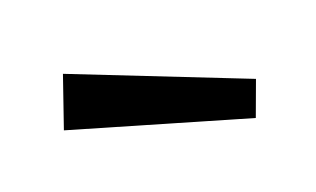

<svg xmlns="http://www.w3.org/2000/svg" viewBox="-35 -954 461 280"><g transform="rotate(-15 195.0 -813.5)"><path d="M340 -801 325 -746 50 -801 70 -881Z"/></g></svg>

Font: Kaisei Tokumin ExtraBold
Style: Regular
Weight: 800
Designer: Font-Kai, 金井和夫
Foundry: KAZUO KANAI
Version: Version 5.003